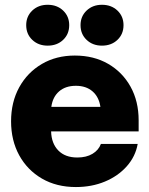

<svg xmlns="http://www.w3.org/2000/svg" viewBox="-20 -755 612 787"><path d="M291 11.7Q211.9 11.7 152.1 -22.9Q92.3 -57.6 58.8 -118.4Q25.4 -179.2 25.4 -257.8Q25.4 -336.4 58.8 -397.2Q92.3 -458 151.4 -492.7Q210.4 -527.3 286.6 -527.3Q364.3 -527.3 423.1 -493.4Q481.9 -459.5 515.1 -399.7Q548.3 -339.8 548.3 -261.7V-216.3H189.5Q190.9 -167 219 -138.2Q247.1 -109.4 296.9 -109.4Q334 -109.4 359.1 -124.5Q384.3 -139.6 393.6 -165H544.4Q535.2 -113.3 499.5 -73.2Q463.9 -33.2 409.9 -10.7Q356 11.7 291 11.7ZM190.4 -316.9H391.6Q385.7 -357.4 359.4 -380.4Q333 -403.3 291 -403.3Q248.5 -403.3 222.2 -380.4Q195.8 -357.4 190.4 -316.9ZM397.9 -567.9Q359.9 -567.9 335 -591.6Q310.1 -615.2 310.1 -651.9Q310.1 -688 335 -711.7Q359.9 -735.4 397.9 -735.4Q436.5 -735.4 461.4 -711.7Q486.3 -688 486.3 -651.9Q486.3 -615.2 461.4 -591.6Q436.5 -567.9 397.9 -567.9ZM175.3 -567.9Q137.2 -567.9 112.3 -591.6Q87.4 -615.2 87.4 -651.9Q87.4 -688 112.3 -711.7Q137.2 -735.4 175.3 -735.4Q213.9 -735.4 238.8 -711.7Q263.7 -688 263.7 -651.9Q263.7 -615.2 238.8 -591.6Q213.9 -567.9 175.3 -567.9Z"/></svg>

Font: Inter Display ExtraBold
Style: Regular
Weight: 800
Designer: Rasmus Andersson
Foundry: rsms
Version: Version 4.000;git-a52131595